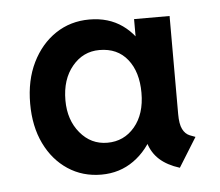

<svg xmlns="http://www.w3.org/2000/svg" viewBox="-35 -765 465 405"><g transform="rotate(-5 197.5 -563.0)"><path d="M164.6 -398.9Q125 -398.9 94 -419.4Q63 -439.9 45.4 -476.3Q27.8 -512.7 27.8 -561Q27.8 -610.4 46.1 -647.7Q64.5 -685.1 95.9 -706.1Q127.4 -727.1 167.5 -727.1Q208 -727.1 237.1 -706.5Q266.1 -686 281.7 -649.2Q297.4 -612.3 297.4 -564.5Q297.4 -516.1 280.3 -478.8Q263.2 -441.4 233.4 -420.2Q203.6 -398.9 164.6 -398.9ZM183.1 -464.8Q218.3 -464.8 241 -491.7Q263.7 -518.6 263.7 -563.5Q263.7 -607.9 242.4 -634.5Q221.2 -661.1 183.1 -661.1Q148.4 -661.1 125.5 -633.5Q102.5 -606 102.5 -561.5Q102.5 -520 125.5 -492.4Q148.4 -464.8 183.1 -464.8ZM330.6 -398.9Q304.2 -407.2 288.3 -421.6Q272.5 -436 266.1 -457.5L273.9 -454.6H252L263.7 -485.8V-661.6L251 -679.2H261.7V-719.7H336.9V-512.2Q336.9 -490.7 342.3 -480Q347.7 -469.2 357.4 -465.3L369.1 -460.9Z"/></g></svg>

Font: Reddit Sans Medium
Style: Regular
Weight: 500
Designer: Stephen Hutchings
Foundry: Reddit
Version: Version 1.014